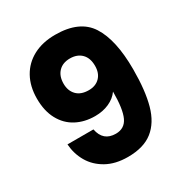

<svg xmlns="http://www.w3.org/2000/svg" viewBox="-174 -878 962 1012"><g transform="rotate(-30 307.5 -372.0)"><path d="M321 -135Q374 -135 396 -182Q418 -229 418 -335Q396 -304 358 -287Q320 -270 273 -270Q209 -270 159 -296.5Q109 -323 80.5 -375.5Q52 -428 52 -503Q52 -577 82.5 -632Q113 -687 169.5 -717Q226 -747 303 -747Q451 -747 510 -655Q569 -563 569 -384Q569 -254 545.5 -169.5Q522 -85 466.5 -41Q411 3 315 3Q239 3 185.5 -27Q132 -57 103.5 -106Q75 -155 71 -214H229Q244 -135 321 -135ZM404 -500Q404 -548 378 -574Q352 -600 308 -600Q264 -600 238.5 -573.5Q213 -547 213 -501Q213 -458 238.5 -431.5Q264 -405 312 -405Q354 -405 379 -430.5Q404 -456 404 -500Z"/></g></svg>

Font: Poppins A&M
Style: Bold-A&M
Weight: 700
Designer: Ninad Kale (Devanagari), Jonny Pinhorn (Latin)
Foundry: Indian Type Foundry
Version: 4.004